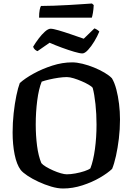

<svg xmlns="http://www.w3.org/2000/svg" viewBox="-20 -1076 757 1096"><path d="M340 0Q309 0 272 -11Q235 -22 199.5 -38.5Q164 -55 137 -73Q110 -91 98 -106Q75 -137 63.5 -194Q52 -251 52 -320Q52 -375 58 -430Q64 -485 73.5 -530.5Q83 -576 93 -602Q123 -629 172 -656Q221 -683 278.5 -701.5Q336 -720 392 -720Q418 -720 451 -712Q484 -704 517 -690.5Q550 -677 577 -661Q604 -645 619 -629Q634 -604 644 -566Q654 -528 659.5 -483.5Q665 -439 665 -394Q665 -338 658.5 -284.5Q652 -231 642 -186Q632 -141 620 -112Q595 -88 550.5 -62Q506 -36 450.5 -18Q395 0 340 0ZM361 -81Q383 -81 410.5 -86Q438 -91 462 -99Q486 -107 496 -115Q513 -159 522 -225.5Q531 -292 531 -365Q531 -425 525 -481.5Q519 -538 509 -575Q504 -582 487 -592Q470 -602 447 -612Q424 -622 401 -629Q378 -636 362 -636Q340 -636 313 -632Q286 -628 260.5 -622Q235 -616 218 -610Q201 -568 192.5 -502Q184 -436 184 -365Q184 -302 191.5 -244Q199 -186 216 -145Q224 -135 242.5 -124Q261 -113 283.5 -103Q306 -93 327 -87Q348 -81 361 -81ZM450 -771Q436 -771 403.5 -780.5Q371 -790 333 -804Q295 -818 263 -832L194 -784Q188 -786 180.5 -792Q173 -798 169 -809Q182 -831 200 -855Q218 -879 236.5 -895.5Q255 -912 269 -912Q283 -912 315.5 -902.5Q348 -893 387 -879.5Q426 -866 458 -855L519 -914Q535 -908 547 -896Q536 -869 518.5 -840Q501 -811 482.5 -791Q464 -771 450 -771ZM203 -975Q203 -1002 206.5 -1019.5Q210 -1037 214 -1042Q245 -1042 287.5 -1043.5Q330 -1045 374 -1047.5Q418 -1050 453 -1052.5Q488 -1055 505 -1056L515 -1047Q514 -1023 510.5 -1003Q507 -983 504 -975Z"/></svg>

Font: Texturina 72pt
Style: Bold
Weight: 700
Designer: Guillermo Torres Carreño
Foundry: Omnibus-Type
Version: Version 1.002; ttfautohint (v1.8.3)